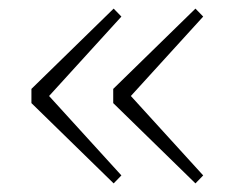

<svg xmlns="http://www.w3.org/2000/svg" viewBox="-20 -484 554 446"><path d="M262 -76.5 244 -58 53 -244.5V-277.5L244 -464L262 -445.5L94 -261ZM452 -76.5 434 -58 243 -244.5V-277.5L434 -464L452 -445.5L284 -261Z"/></svg>

Font: Newsreader Caption ExtraLight
Style: Regular
Weight: 275
Designer: Hugues Gentile
Foundry: Production Type
Version: Version 1.001